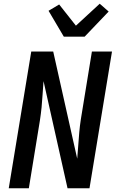

<svg xmlns="http://www.w3.org/2000/svg" viewBox="-20 -1012 640 1032"><path d="M27 0 148 -735H266L395 -159Q398 -194 400.5 -229.5Q403 -265 406 -300Q409 -335 414.5 -370.5Q420 -406 426 -441L474 -735H582L461 0H343L214 -576Q211 -541 209 -505.5Q207 -470 203.5 -435Q200 -400 194.5 -364.5Q189 -329 183 -294L135 0ZM323 -815 241 -954 298 -988 388 -874 516 -992 564 -950 435 -815Z"/></svg>

Font: Iosevka Aile Semibold
Style: Italic
Weight: 600
Italic angle: -9°
Designer: Belleve Invis
Foundry: Belleve Invis
Version: Version 31.1.0; ttfautohint (v1.8.4)